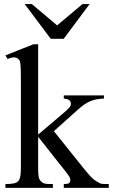

<svg xmlns="http://www.w3.org/2000/svg" viewBox="-20 -909 546 929"><path d="M288.6 0V-18.6Q302.7 -18.6 309.6 -20.8Q316.4 -22.9 318.8 -29.8Q320.3 -33.7 320.3 -37.6Q320.3 -42 318.6 -46.9Q316.9 -51.8 312.7 -58.3Q308.6 -64.9 301.3 -74.2L164.6 -247.1V-101.1Q164.6 -85 165 -74.2Q165.5 -63.5 166.7 -55.9Q168 -48.3 169.9 -43.5Q171.9 -38.6 175.3 -34.7Q179.7 -29.8 183.8 -26.6Q188 -23.4 194.3 -21.5Q200.7 -19.5 210.4 -19Q220.2 -18.6 235.8 -18.6V0H6.3V-18.6Q29.8 -18.6 44.9 -21.2Q60.1 -23.9 68.4 -32.7Q75.2 -40 78.1 -55.7Q81.1 -71.3 81.1 -98.1V-505.4Q81.1 -543.9 80.6 -565.9Q80.1 -587.9 78.6 -599.9Q77.1 -611.8 74.5 -616.5Q71.8 -621.1 67.4 -624.5Q64.5 -627 60.5 -628.9Q56.6 -630.9 50.8 -631.3Q44.9 -631.8 36.6 -630.1Q28.3 -628.4 16.6 -623.5L6.3 -641.1L141.6 -694.8H164.6V-257.8L277.3 -353.5Q293 -366.7 302.2 -375.2Q311.5 -383.8 316.2 -389.6Q320.8 -395.5 322 -399.4Q323.2 -403.3 323.2 -406.7Q323.2 -417 315.4 -423.8Q307.6 -430.7 288.6 -432.1V-447.3H482.9V-432.1Q442.9 -430.7 417 -419.4Q403.8 -414.1 389.4 -404.3Q375 -394.5 357.9 -379.4L240.7 -274.4L357.9 -127.9Q377 -104 389.9 -88.1Q402.8 -72.3 411.9 -62.3Q420.9 -52.2 427.2 -46.4Q433.6 -40.5 439 -36.6Q444.3 -32.7 450 -29.8Q455.6 -26.9 463.9 -22Q468.8 -19.5 479.5 -19Q490.2 -18.6 506.3 -18.6V0ZM288.1 -721.2H225.6L99.6 -889.2H134.3L256.3 -786.1L378.9 -889.2H413.6Z"/></svg>

Font: Doulos SIL Phon
Style: Regular
Weight: 400
Designer: Walt Agee, Victor Gaultney, Peter Martin, Debbi Hosken, Becca Hirsbrunner
Foundry: SIL International
Version: Version 5.000